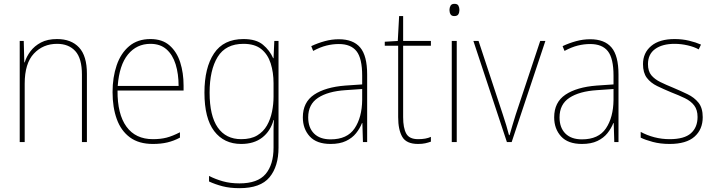

<svg xmlns="http://www.w3.org/2000/svg" viewBox="-20 -742 3733 1003"><path d="M278 -538Q352 -538 393 -494Q434 -450 434 -357V0H408V-352Q408 -437 373.5 -475Q339 -513 278 -513Q205 -513 157 -462Q109 -411 109 -305V0H83V-528H104L107 -416H109Q118 -446 139 -474Q160 -502 194 -520Q228 -538 278 -538Z M766 -538Q828 -538 866 -504.5Q904 -471 921.5 -416Q939 -361 939 -295V-269H594Q593 -146 640.5 -80.5Q688 -15 779 -15Q819 -15 850 -23Q881 -31 920 -51V-23Q888 -6 854.5 2Q821 10 779 10Q705 10 658.5 -24.5Q612 -59 590 -120Q568 -181 568 -261Q568 -338 589.5 -401Q611 -464 655 -501Q699 -538 766 -538ZM766 -513Q694 -513 648.5 -457.5Q603 -402 595 -293H913Q913 -356 897.5 -406Q882 -456 849.5 -484.5Q817 -513 766 -513Z M1252 -538Q1318 -538 1353.5 -508.5Q1389 -479 1407 -438H1409L1413 -528H1435V29Q1435 127 1388 184Q1341 241 1231 241Q1181 241 1142.5 231Q1104 221 1072 206V177Q1105 194 1144 205Q1183 216 1231 216Q1326 216 1367.5 167Q1409 118 1409 29V-15Q1409 -42 1409 -63.5Q1409 -85 1411 -115H1409Q1393 -57 1350 -23.5Q1307 10 1240 10Q1150 10 1099 -57Q1048 -124 1048 -258Q1048 -388 1098 -463Q1148 -538 1252 -538ZM1252 -513Q1159 -513 1117 -444.5Q1075 -376 1075 -258Q1075 -137 1117.5 -76Q1160 -15 1240 -15Q1291 -15 1323.5 -34.5Q1356 -54 1374.5 -86.5Q1393 -119 1401 -158.5Q1409 -198 1409 -237V-307Q1409 -364 1394 -411Q1379 -458 1345 -485.5Q1311 -513 1252 -513Z M1750 -537Q1825 -537 1861.5 -494Q1898 -451 1898 -353V0H1876L1873 -99H1871Q1860 -71 1840 -46Q1820 -21 1787.5 -5.5Q1755 10 1707 10Q1634 10 1598 -29.5Q1562 -69 1562 -129Q1562 -208 1621 -247.5Q1680 -287 1784 -295L1872 -301V-347Q1872 -437 1842.5 -474.5Q1813 -512 1750 -512Q1718 -512 1685.5 -504Q1653 -496 1616 -476L1606 -501Q1640 -517 1676.5 -527Q1713 -537 1750 -537ZM1785 -271Q1693 -265 1641.5 -231Q1590 -197 1590 -129Q1590 -75 1620.5 -44.5Q1651 -14 1707 -14Q1794 -14 1832.5 -71.5Q1871 -129 1872 -220V-277Z M2164 -15Q2185 -15 2201.5 -18Q2218 -21 2231 -27V-2Q2217 3 2201.5 6.5Q2186 10 2164 10Q2103 10 2081.5 -27Q2060 -64 2060 -130V-503H1990V-524L2058 -528L2065 -658H2086V-528H2231V-503H2086V-130Q2086 -74 2102 -44.5Q2118 -15 2164 -15Z M2354 -722Q2370 -722 2375 -712Q2380 -702 2380 -690Q2380 -677 2374.5 -667.5Q2369 -658 2353 -658Q2339 -658 2333.5 -667.5Q2328 -677 2328 -690Q2328 -702 2333.5 -712Q2339 -722 2354 -722ZM2366 -528V0H2340V-528Z M2628 0 2453 -528H2480L2607 -143Q2617 -113 2624.5 -88Q2632 -63 2639 -36H2642Q2650 -63 2657 -87.5Q2664 -112 2674 -143L2802 -528H2829L2653 0Z M3063 -537Q3138 -537 3174.5 -494Q3211 -451 3211 -353V0H3189L3186 -99H3184Q3173 -71 3153 -46Q3133 -21 3100.5 -5.5Q3068 10 3020 10Q2947 10 2911 -29.5Q2875 -69 2875 -129Q2875 -208 2934 -247.5Q2993 -287 3097 -295L3185 -301V-347Q3185 -437 3155.5 -474.5Q3126 -512 3063 -512Q3031 -512 2998.5 -504Q2966 -496 2929 -476L2919 -501Q2953 -517 2989.5 -527Q3026 -537 3063 -537ZM3098 -271Q3006 -265 2954.5 -231Q2903 -197 2903 -129Q2903 -75 2933.5 -44.5Q2964 -14 3020 -14Q3107 -14 3145.5 -71.5Q3184 -129 3185 -220V-277Z M3651 -130Q3651 -66 3608 -28Q3565 10 3478 10Q3430 10 3390.5 -0.5Q3351 -11 3327 -23V-53Q3360 -35 3398.5 -25Q3437 -15 3478 -15Q3555 -15 3589.5 -46Q3624 -77 3624 -131Q3624 -168 3606.5 -191Q3589 -214 3558 -229Q3527 -244 3488 -259Q3447 -276 3413 -292.5Q3379 -309 3359 -335.5Q3339 -362 3339 -407Q3339 -466 3382 -502Q3425 -538 3504 -538Q3544 -538 3579.5 -529.5Q3615 -521 3642 -509L3630 -484Q3607 -497 3572.5 -505Q3538 -513 3504 -513Q3440 -513 3402.5 -486Q3365 -459 3365 -407Q3365 -370 3382.5 -349Q3400 -328 3429.5 -313.5Q3459 -299 3496 -284Q3536 -267 3571.5 -250Q3607 -233 3629 -205.5Q3651 -178 3651 -130Z"/></svg>

Font: Noto Sans Kannada SemiCondensed Thin
Style: Regular
Weight: 100
Width: 4
Designer: Jelle Bosma - Monotype Design Team
Foundry: Monotype Imaging Inc.
Version: Version 2.005; ttfautohint (v1.8.4.7-5d5b)